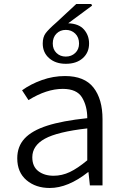

<svg xmlns="http://www.w3.org/2000/svg" viewBox="-20 -924 614 957"><path d="M66 -135Q66 -194 102.5 -233.5Q139 -273 215 -297.5Q291 -322 415 -335Q415 -395 389 -438Q363 -481 293 -481Q212 -481 122 -425L90 -474Q133 -505 189 -525Q245 -545 304 -545Q401 -545 446 -487.5Q491 -430 491 -330V0H428L421 -66H419Q319 13 228 13Q158 13 112 -26Q66 -65 66 -135ZM415 -125V-284Q266 -267 203.5 -232.5Q141 -198 141 -140Q141 -94 171 -71Q201 -48 247 -48Q289 -48 328 -66.5Q367 -85 415 -125ZM193 -707Q193 -739 207.5 -758.5Q222 -778 261 -812L360 -904H435L439 -896L320 -808Q373 -806 398.5 -777Q424 -748 424 -707Q424 -662 392.5 -634Q361 -606 308 -606Q257 -606 225 -634Q193 -662 193 -707ZM374 -707Q374 -738 355 -756.5Q336 -775 308 -775Q280 -775 261.5 -756.5Q243 -738 243 -707Q243 -678 261.5 -660Q280 -642 308 -642Q336 -642 355 -660Q374 -678 374 -707Z"/></svg>

Font: Nebula Sans Book
Style: Regular
Weight: 400
Designer: Paul D. Hunt for Adobe (as Source Sans)
Foundry: Nebula Entertainment & Broadcasting LLC
Version: Version 1.010